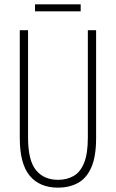

<svg xmlns="http://www.w3.org/2000/svg" viewBox="-20 -853 533 883"><path d="M422 -218Q422 -132 399.5 -82Q377 -32 337.5 -11Q298 10 247 10Q162 10 116.5 -45Q71 -100 71 -218V-714H109V-221Q109 -115 145.5 -70.5Q182 -26 247 -26Q288 -26 319 -44Q350 -62 367 -104.5Q384 -147 384 -221V-714H422ZM351 -833V-801H141V-833Z"/></svg>

Font: Noto Sans Arabic ExtCond ExtLt
Style: Regular
Weight: 200
Width: 2
Designer: Monotype Design Team, Nadine Chahine, Nizar Qandah and Khaled Hosny
Foundry: Monotype Imaging Inc.
Version: Version 2.012; ttfautohint (v1.8.4.7-5d5b)